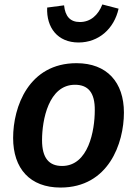

<svg xmlns="http://www.w3.org/2000/svg" viewBox="-20 -828 616 863"><path d="M333 -637C424 -637 493 -699 513 -789L440 -808C421 -759 386 -729 339 -729C295 -729 273 -755 268 -804L192 -794C188 -704 239 -637 333 -637ZM252 15C468 15 537 -184 537 -322C537 -458 461 -544 324 -544C109 -544 39 -348 39 -208C39 -70 115 15 252 15ZM259 -82C200 -82 169 -118 169 -198C169 -288 198 -447 317 -447C376 -447 407 -412 406 -332C406 -242 378 -82 259 -82Z"/></svg>

Font: Fira Sans Medium
Style: Italic
Weight: 500
Italic angle: -8°
Designer: bBox Type GmbH & Carrois Corporate GbR & Edenspiekermann AG
Foundry: bBox Type GmbH & Carrois Corporate GbR & Edenspiekermann AG
Version: Version 4.301;PS 004.301;hotconv 1.0.88;makeotf.lib2.5.64775